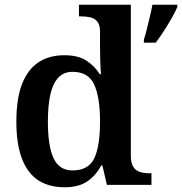

<svg xmlns="http://www.w3.org/2000/svg" viewBox="-20 -780 768 810"><path d="M253 10Q187 10 142 -19Q97 -48 73 -109.5Q49 -171 49 -267Q49 -364 73 -425.5Q97 -487 142 -517Q187 -547 252 -547Q309 -547 344 -524.5Q379 -502 401 -467H406Q404 -491 403 -521.5Q402 -552 402 -578V-647Q402 -675 390.5 -689Q379 -703 360.5 -707Q342 -711 321 -711H313V-760H532V-122Q532 -92 542.5 -76Q553 -60 570.5 -54.5Q588 -49 611 -49H619V0H431L412 -82H407Q385 -40 348.5 -15Q312 10 253 10ZM286 -61Q353 -61 377.5 -112Q402 -163 402 -268Q402 -369 377.5 -423Q353 -477 286 -477Q249 -477 226 -452.5Q203 -428 192.5 -381.5Q182 -335 182 -267Q182 -164 206 -112.5Q230 -61 286 -61ZM587 -613Q594 -634 600 -659.5Q606 -685 612.5 -711Q619 -737 623 -760H728V-750Q719 -729 703.5 -702Q688 -675 670.5 -648Q653 -621 637 -600H587Z"/></svg>

Font: Noto Serif Khmer SemiBold
Style: Regular
Weight: 600
Version: Version 2.003